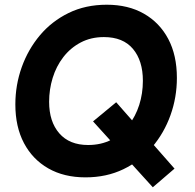

<svg xmlns="http://www.w3.org/2000/svg" viewBox="-20 -734 827 813"><path d="M342 17Q251 17 184.5 -21Q118 -59 81.5 -128Q45 -197 45 -292Q45 -374 72 -449.5Q99 -525 149 -584.5Q199 -644 270.5 -679Q342 -714 432 -714Q523 -714 589.5 -676Q656 -638 692.5 -569Q729 -500 729 -404Q729 -322 702 -246.5Q675 -171 624.5 -111.5Q574 -52 502.5 -17.5Q431 17 342 17ZM627 59 374 -220 472 -301 719 -20ZM353 -120Q408 -120 451 -142Q494 -164 524 -202.5Q554 -241 569.5 -289.5Q585 -338 585 -392Q585 -477 543 -527Q501 -577 420 -577Q365 -577 321.5 -554Q278 -531 248 -492Q218 -453 203 -404Q188 -355 188 -303Q188 -219 231 -169.5Q274 -120 353 -120Z"/></svg>

Font: Hanken Grotesk ExtraBold
Style: Italic
Weight: 800
Italic angle: -8°
Designer: Alfredo Marco Pradil
Foundry: Hanken Design Co.
Version: Version 3.013